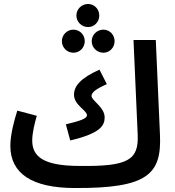

<svg xmlns="http://www.w3.org/2000/svg" viewBox="-20 -924 880 965"><path d="M423 -788C454 -788 479 -814 479 -846C479 -878 454 -904 423 -904C390 -904 364 -878 364 -846C364 -814 390 -788 423 -788ZM349 -659C381 -659 406 -685 406 -717C406 -749 381 -775 349 -775C317 -775 291 -749 291 -717C291 -685 317 -659 349 -659ZM500 -659C531 -659 556 -685 556 -717C556 -749 531 -775 500 -775C467 -775 441 -749 441 -717C441 -685 467 -659 500 -659ZM356 21C722 23 793 -48 784 -247L763 -723H651L672 -248C678 -119 623 -87 381 -90C191 -90 142 -141 142 -218C142 -257 155 -308 165 -342L67 -368C51 -318 32 -247 32 -191C32 -52 141 21 356 21ZM333 -218C485 -254 506 -293 506 -334C506 -386 440 -418 440 -442C440 -459 462 -477 517 -501L480 -574C384 -531 352 -491 352 -448C352 -395 417 -370 417 -345C417 -328 385 -317 311 -299Z"/></svg>

Font: Noto Sans Arabic UI Cn SmBd
Style: Regular
Weight: 600
Width: 3
Designer: Monotype Design Team, Nadine Chahine and Nizar Qandah
Foundry: Monotype Imaging Inc.
Version: Version 2.010